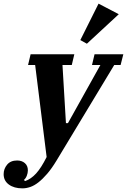

<svg xmlns="http://www.w3.org/2000/svg" viewBox="-103 -822 697 1054"><path d="M20 212Q-26 212 -54.5 191Q-83 170 -83 134Q-83 105 -64 82Q-45 59 -9 59Q17 59 33.5 73.5Q50 88 50 113Q50 128 44 143Q38 158 28 166L35 172Q67 161 95 130.5Q123 100 153 40L90 -465H51L65 -524H305L291 -465H240L259 -146H270L448 -465H402L416 -524H574L559 -465H524L207 60Q181 103 156 132Q131 161 108 179Q85 197 63 204.5Q41 212 20 212ZM338 -602 438 -802 549 -744 374 -582Z"/></svg>

Font: IBM Plex Serif
Style: Bold Italic
Weight: 700
Italic angle: -14°
Designer: Mike Abbink, Paul van der Laan, Pieter van Rosmalen
Foundry: Bold Monday
Version: Version 3.001